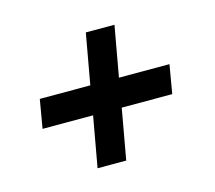

<svg xmlns="http://www.w3.org/2000/svg" viewBox="-62 -513 552 492"><g transform="rotate(-15 214.5 -267.0)"><path d="M375 -229H241L217 -95H141L165 -229H31L44 -305H178L202 -439H278L254 -305H388Z"/></g></svg>

Font: Marvel
Style: Bold Italic
Weight: 700
Italic angle: -12°
Designer: Carolina Trebol
Foundry: Carolina Trebol
Version: Version 1.001